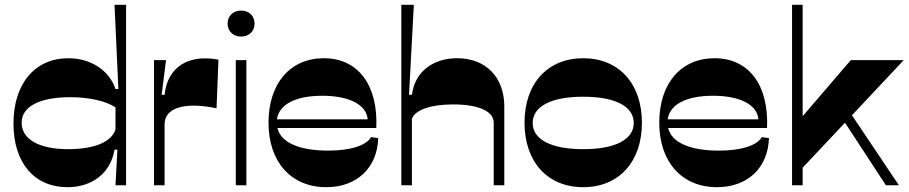

<svg xmlns="http://www.w3.org/2000/svg" viewBox="-20 -770 3776 798"><path d="M260 8C365 8 440 -52 456 -148H468L460 0H504V-750H456L472 -400H460C434 -478 357 -528 264 -528C125 -528 36 -422 36 -256C36 -92 124 8 260 8ZM70 -260C70 -327 144 -366 272 -366C349 -366 418 -351 460 -324V-232C444 -180 372 -150 264 -150C142 -150 70 -191 70 -260Z M620 0H664V-253C664 -321 744 -348 880 -320L888 -522C764 -546 676 -492 664 -376H652L670 -520H620Z M960 0H1004V-520H960ZM926 -672C926 -640 949 -618 982 -618C1015 -618 1038 -640 1038 -672C1038 -704 1015 -726 982 -726C949 -726 926 -704 926 -672Z M1336 8C1463 8 1548 -72 1552 -196L1522 -200C1502 -165 1437 -144 1344 -144C1223 -144 1147 -178 1133 -238H1544C1552 -414 1470 -528 1326 -528C1186 -528 1096 -423 1096 -260C1096 -97 1190 8 1336 8ZM1131 -274C1140 -336 1208 -372 1320 -372C1432 -372 1504 -334 1508 -274Z M1648 0H1692V-276C1704 -312 1768 -336 1864 -336C1968 -336 2032 -308 2032 -260V0H2076V-328C2076 -448 2000 -528 1880 -528C1780 -528 1704 -472 1692 -376H1680L1700 -750H1648Z M2404 8C2552 8 2648 -97 2648 -260C2648 -423 2552 -528 2404 -528C2256 -528 2160 -423 2160 -260C2160 -97 2256 8 2404 8ZM2194 -259C2194 -328 2271 -368 2404 -368C2537 -368 2614 -328 2614 -259C2614 -190 2537 -150 2404 -150C2271 -150 2194 -190 2194 -259Z M2960 8C3087 8 3172 -72 3176 -196L3146 -200C3126 -165 3061 -144 2968 -144C2847 -144 2771 -178 2757 -238H3168C3176 -414 3094 -528 2950 -528C2810 -528 2720 -423 2720 -260C2720 -97 2814 8 2960 8ZM2755 -274C2764 -336 2832 -372 2944 -372C3056 -372 3128 -334 3132 -274Z M3662 0H3716L3521 -291L3736 -520H3516L3316 -287V-750H3272V0H3316V-73L3492 -260Z"/></svg>

Font: Ribes
Style: Bold
Weight: 900
Designer: Luigi Gorlero
Foundry: Collletttivo
Version: Version 2.100;Glyphs 3.1.2 (3151)